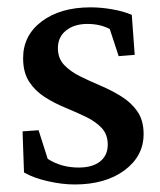

<svg xmlns="http://www.w3.org/2000/svg" viewBox="-20 -488 430 515"><path d="M180.2 6.8Q146.5 6.8 108.2 -2Q69.8 -10.7 44.4 -25.4L40.5 -135.7L83.5 -138.7L107.9 -62Q144 -38.6 190.9 -38.6Q228 -38.6 248.5 -54.9Q269 -71.3 269 -100.1Q269 -127.4 252.7 -144.8Q236.3 -162.1 210.4 -174.6Q184.6 -187 155.5 -199Q126.5 -210.9 100.6 -227.3Q74.7 -243.7 58.3 -268.6Q42 -293.5 42 -332Q42 -393.1 92 -430.7Q142.1 -468.3 223.1 -468.3Q251.5 -468.3 281.7 -462.9Q312 -457.5 333.5 -448.2L341.3 -340.8L298.3 -337.4L274.4 -410.2Q248.5 -423.8 214.4 -423.8Q179.2 -423.8 157.2 -406.2Q135.3 -388.7 135.3 -358.9Q135.3 -331.5 151.9 -314Q168.5 -296.4 194.6 -283.4Q220.7 -270.5 250 -258.1Q279.3 -245.6 305.7 -229.2Q332 -212.9 348.6 -189Q365.2 -165 365.2 -128.4Q365.2 -69.3 314 -31.2Q262.7 6.8 180.2 6.8Z"/></svg>

Font: Lateef Medium
Style: Regular
Weight: 500
Designer: SIL International
Foundry: SIL International
Version: Version 4.200